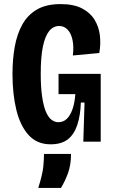

<svg xmlns="http://www.w3.org/2000/svg" viewBox="-20 -692 554 938"><path d="M227 13Q161 13 120 -32Q79 -77 60 -154.5Q41 -232 41 -331Q41 -402 52 -463.5Q63 -525 89 -572Q115 -619 160.5 -645.5Q206 -672 276 -672Q340 -672 380.5 -651Q421 -630 442 -595.5Q463 -561 468 -519Q473 -477 465 -433L336 -421Q341 -463 334.5 -495.5Q328 -528 311 -546.5Q294 -565 269 -565Q240 -565 220 -540Q200 -515 189.5 -464Q179 -413 179 -332Q179 -265 186 -218.5Q193 -172 204.5 -145.5Q216 -119 231.5 -107Q247 -95 265 -95Q289 -95 306 -111Q323 -127 334 -158Q345 -189 348 -232H266V-331H472V-226V0H387L393 -191H375Q373 -128 357.5 -81.5Q342 -35 311 -11Q280 13 227 13ZM167 226Q188 159 191.5 122Q195 85 195 60H327Q327 113 312.5 153Q298 193 278 226Z"/></svg>

Font: Bricolage Grotesque Condensed
Style: Bold
Weight: 700
Width: 3
Designer: Mathieu Triay
Foundry: Atelier Triay
Version: Version 1.001;gftools[0.9.33.dev8+g029e19f]